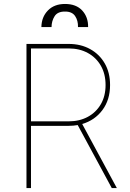

<svg xmlns="http://www.w3.org/2000/svg" viewBox="-20 -949 655 969"><path d="M113.6 0V-727.3H326.7Q387.8 -727.3 434.8 -701.3Q481.9 -675.4 508.7 -628.9Q535.5 -582.4 535.5 -519.9Q535.5 -445.3 497 -393.6Q458.5 -342 394.9 -323.2L569.6 0H544L372.2 -317.8Q350.1 -313.9 326.7 -313.9H136.4V0ZM136.4 -336.6H326.7Q381.4 -336.6 423.3 -359.4Q465.2 -382.1 489 -423.3Q512.8 -464.5 512.8 -519.9Q512.8 -575.6 489 -617.2Q465.2 -658.7 423.3 -681.6Q381.4 -704.5 326.7 -704.5H136.4ZM188.9 -812.5Q189.6 -862.9 221.6 -896Q253.6 -929 308.2 -929Q364.3 -929 394.9 -896Q425.4 -862.9 424.7 -812.5H373.6Q374.6 -845.2 359 -868.1Q343.4 -891 308.2 -890.6Q270.6 -891 255.5 -867Q240.4 -843 240.1 -812.5Z"/></svg>

Font: Inter UI Thin
Style: Regular
Weight: 100
Designer: Rasmus Andersson
Foundry: rsms
Version: 3.2;8d6f07862